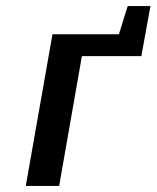

<svg xmlns="http://www.w3.org/2000/svg" viewBox="-20 -613 516 633"><path d="M65 0 153 -500H372L401 -593H476L446 -428H250L175 0Z"/></svg>

Font: Cuprum SemiBold
Style: Italic
Weight: 600
Italic angle: -10°
Version: Version 3.000